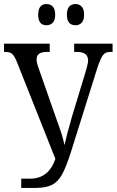

<svg xmlns="http://www.w3.org/2000/svg" viewBox="-20 -930 577 950"><path d="M169 -857Q169 -910 210 -910Q229 -910 241 -897.5Q253 -885 253 -857Q253 -830 241 -817.5Q229 -805 210 -805Q169 -805 169 -857ZM311 -857Q311 -910 354 -910Q372 -910 384 -897.5Q396 -885 396 -857Q396 -830 384 -817.5Q372 -805 354 -805Q311 -805 311 -857ZM85 -46H129Q221 -46 254 -144L65 -620Q53 -651 41.5 -662Q30 -673 8 -673H0V-714H226V-673H211Q161 -673 161 -636Q161 -622 166.5 -606.5Q172 -591 173 -587L262 -333Q274 -301 283.5 -271.5Q293 -242 299 -212Q309 -258 335 -349L406 -583Q408 -592 412 -607Q416 -622 416 -630Q416 -673 362 -673H347V-714H537V-673H524Q502 -673 490 -658Q478 -643 462 -595L332 -181Q308 -105 287.5 -67.5Q267 -30 236.5 -15Q206 0 152 0H85Z"/></svg>

Font: Noto Serif Cond
Style: Regular
Weight: 400
Width: 3
Designer: Monotype Design Team
Foundry: Monotype Imaging Inc.
Version: Version 1.001